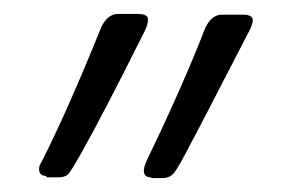

<svg xmlns="http://www.w3.org/2000/svg" viewBox="-20 -575 419 275"><path d="M197 -320 196 -321Q186 -321 186 -331Q186 -337 193 -351Q243 -455 274 -535Q283 -554 298 -554H328Q342 -554 342 -546Q342 -539 334 -525Q264 -389 253 -369Q235 -334 229 -327Q223 -320 213 -320ZM47 -321 46 -323Q36 -323 36 -333Q36 -338 39 -342Q77 -417 125 -536Q134 -555 149 -555H178Q192 -555 192 -547Q192 -539 185 -526Q127 -410 96 -355Q86 -337 79 -327Q74 -321 64 -321Z"/></svg>

Font: Libra Serif Modern
Style: Regular
Weight: 400
Designer: Stefan Peev, Context Ltd
Foundry: Stefan Peev, Context Ltd
Version: Version 1.000